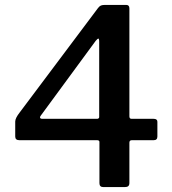

<svg xmlns="http://www.w3.org/2000/svg" viewBox="-20 -762 701 782"><path d="M408 -742H494Q507 -742 507 -728V-288Q507 -278 516 -278H606Q621 -278 621 -266V-206Q621 -191 606 -191H517Q507 -191 507 -181V-17Q507 -8 502.5 -4Q498 0 488 0H401Q385 0 385 -16V-184Q385 -191 375 -191H59Q42 -191 42 -206V-267Q42 -281 61 -305L379 -729Q385 -737 391 -739.5Q397 -742 408 -742ZM375 -278Q379 -278 381.5 -280Q384 -282 384 -285V-592Q384 -605 380 -605Q378 -605 370 -596L146 -291Q143 -287 143 -284Q143 -278 153 -278Z"/></svg>

Font: n
Style: Regular
Weight: 500
Designer: Pablo Impallari, Rodrigo Fuenzalida
Foundry: Impallari Type
Version: Version 1.002; ttfautohint (v1.5)